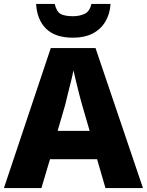

<svg xmlns="http://www.w3.org/2000/svg" viewBox="-20 -963 752 983"><path d="M520 0 477 -148H236L192 0H0L240 -717H469L712 0ZM400 -427Q395 -444 386.5 -477Q378 -510 369.5 -545.5Q361 -581 356 -603Q352 -580 343.5 -546.5Q335 -513 327 -481Q319 -449 314 -427L275 -293H439ZM546 -943Q543 -892 519.5 -852.5Q496 -813 454.5 -791.5Q413 -770 354 -770Q262 -770 215.5 -816.5Q169 -863 165 -943H260Q270 -902 291.5 -891Q313 -880 354 -880Q387 -880 413 -892Q439 -904 448 -943Z"/></svg>

Font: Noto Sans Oriya ExtraBold
Style: Regular
Weight: 800
Version: Version 2.003